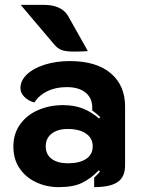

<svg xmlns="http://www.w3.org/2000/svg" viewBox="-20 -760 584 789"><path d="M35 -158Q35 -211 63 -249.5Q91 -288 137.5 -308Q184 -328 239 -328Q285 -328 320.5 -314Q356 -300 387 -273L392 -279Q371 -298 359 -306V-319Q359 -357 331.5 -379.5Q304 -402 254 -402Q210 -402 176 -386Q142 -370 121 -339Q97 -345 80.5 -361.5Q64 -378 64 -398Q64 -429 91 -454.5Q118 -480 164.5 -494.5Q211 -509 267 -509Q376 -509 435 -459Q494 -409 494 -323V-80Q494 -33 463.5 -12Q433 9 367 9V-30Q382 -44 391 -55L386 -60Q353 -26 317 -8.5Q281 9 221 9Q172 9 129.5 -10.5Q87 -30 61 -67.5Q35 -105 35 -158ZM361 -159Q361 -192 333.5 -211Q306 -230 259 -230Q217 -230 192.5 -211Q168 -192 168 -159Q168 -125 192.5 -107Q217 -89 259 -89Q307 -89 334 -107Q361 -125 361 -159ZM285 -548Q252 -548 234.5 -554Q217 -560 203 -577L65 -740H160Q233 -740 260 -694L341 -550Q319 -548 285 -548Z"/></svg>

Font: K2D ExtraBold
Style: Regular
Weight: 800
Designer: Katatrad Aksorn Co.,Ltd.
Foundry: Cadson Demak Co.,Ltd.
Version: Version 1.000; ttfautohint (v1.6)